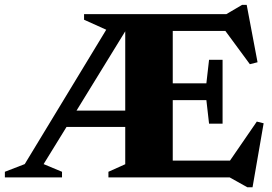

<svg xmlns="http://www.w3.org/2000/svg" viewBox="-40 -728 1118 788"><path d="M405 0V-23L474 -54V-207H233L139 -54.5L214.5 -23V0H-20V-23L61.5 -54.5L396 -606L305 -647V-670H889L953.5 -708H972.5L1017 -472.5L985.5 -464.5L885 -601H669V-386H807L818 -482.5H873.5V-220.5H818L807 -317H669V-69H904L1014 -229L1042 -222L996.5 40.5H975L902.5 0ZM274 -274H474V-599.5Z"/></svg>

Font: Newsreader 16pt ExtraBold
Style: Regular
Weight: 800
Designer: Hugues Gentile
Foundry: Production Type
Version: Version 1.003; ttfautohint (v1.8.3)